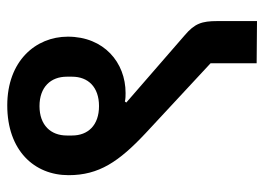

<svg xmlns="http://www.w3.org/2000/svg" viewBox="-122 -624 745 542"><g transform="rotate(-90 251.0 -352.5)"><path d="M344 -1 463 0V-112C463 -156 456 -176 423 -204L233 -369L236 -373C243 -371 254 -371 260 -371C346 -371 419 -432 419 -534C419 -625 350 -705 225 -705C98 -705 28 -629 28 -532C28 -446 66 -390 147 -314L344 -131ZM223 -446C169 -446 140 -477 140 -522V-537C140 -582 169 -614 223 -614C277 -614 306 -582 306 -537V-522C306 -477 277 -446 223 -446Z"/></g></svg>

Font: IBM Plex Devanagari Medium
Style: Regular
Weight: 600
Designer: Mike Abbink, Paul van der Laan, Pieter van Rosmalen, Erin McLaughlin
Foundry: Bold Monday
Version: Version 1.0